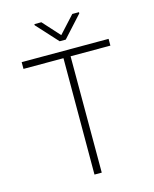

<svg xmlns="http://www.w3.org/2000/svg" viewBox="-130 -984 861 1071"><g transform="rotate(-15 300.0 -448.5)"><path d="M552.2 -671.9V-710.9H50.3V-671.9H281.2L280.3 0H322.3V-671.9ZM302.7 -799.3 213.9 -897.5H173.8V-890.6L285.2 -768.6H320.3L431.2 -890.6V-897.5H392.6Z"/></g></svg>

Font: Roboto Mono ExtraLight
Style: Regular
Weight: 250
Monospace: yes
Designer: Google
Version: Version 3.000